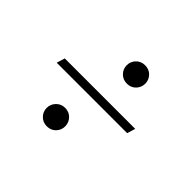

<svg xmlns="http://www.w3.org/2000/svg" viewBox="-108 -651 792 792"><g transform="rotate(45 287.5 -255.5)"><path d="M342 -488.5Q365.5 -488.5 380.8 -472.8Q396 -457 396 -435Q396 -413 380.8 -397.2Q365.5 -381.5 342 -381.5Q319 -381.5 303.5 -397.2Q288 -413 288 -435Q288 -457 303.5 -472.8Q319 -488.5 342 -488.5ZM87.5 -274H498.5L487.5 -238H76.5ZM233 -131Q256.5 -131 271.8 -115Q287 -99 287 -77Q287 -55 271.8 -39.2Q256.5 -23.5 233 -23.5Q210 -23.5 194.5 -39.2Q179 -55 179 -77Q179 -99 194.5 -115Q210 -131 233 -131Z"/></g></svg>

Font: Newsreader Display Medium
Style: Italic
Weight: 500
Italic angle: -17°
Designer: Hugues Gentile
Foundry: Production Type
Version: Version 1.001